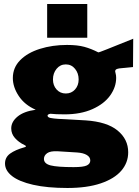

<svg xmlns="http://www.w3.org/2000/svg" viewBox="-20 -762 692 957"><path d="M5 53Q5 22 30.5 3.5Q56 -15 102 -28Q109 -29 109 -33Q109 -36 102 -39Q73 -53 54.5 -74Q36 -95 36 -122Q36 -155 67.5 -181Q99 -207 158 -215Q103 -239 73.5 -283.5Q44 -328 44 -373Q44 -425 80.5 -462Q117 -499 179 -518.5Q241 -538 314 -538Q366 -538 400.5 -528.5Q435 -519 470 -501Q472 -500 512 -516L644 -569L643 -428L574 -421Q563 -419 558.5 -416Q554 -413 554 -406L556 -397Q559 -387 559 -374Q559 -328 529 -286Q499 -244 440.5 -218Q382 -192 302 -192Q258 -192 231 -195Q217 -192 217 -186Q217 -177 232 -174Q247 -171 270.5 -169.5Q294 -168 302 -168L407 -162Q513 -155 566 -111.5Q619 -68 619 -3Q619 49 584.5 89Q550 129 482 152Q414 175 316 175Q215 175 145 159Q75 143 40 115.5Q5 88 5 53ZM372 -366Q372 -397 354 -419Q336 -441 308 -441Q280 -441 262 -419Q244 -397 244 -366Q244 -336 262 -316Q280 -296 308 -296Q336 -296 354 -316Q372 -336 372 -366ZM430 38Q430 21 412.5 10.5Q395 0 364 -2L268 -8Q231 -10 215 1.5Q199 13 199 30Q199 54 232.5 62.5Q266 71 347 71Q396 71 413 62.5Q430 54 430 38ZM415 -574H215V-742H415Z"/></svg>

Font: Morrison Black
Style: Regular
Weight: 900
Designer: Pablo Impallari, Rodrigo Fuenzalida (Modified by Dan O. Williams)
Version: Version 0.03;June 6, 2019;FontCreator 11.5.0.2425 64-bit; tt